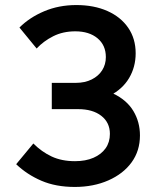

<svg xmlns="http://www.w3.org/2000/svg" viewBox="-20 -730 640 760"><path d="M276 10Q201 10 144 -14.5Q87 -39 44 -80L112 -162Q145 -129 184.5 -110.5Q224 -92 277 -92Q319 -92 350 -105.5Q381 -119 398 -143Q415 -167 415 -200Q415 -245 381 -271.5Q347 -298 289 -298H185V-402H280Q316 -402 343 -415.5Q370 -429 384.5 -452Q399 -475 399 -504Q399 -551 366 -578.5Q333 -606 278 -606Q229 -606 190.5 -586.5Q152 -567 125 -538L57 -621Q97 -661 155 -685.5Q213 -710 282 -710Q352 -710 405 -686.5Q458 -663 487.5 -620Q517 -577 517 -519Q517 -465 491 -421Q465 -377 414 -351Q363 -325 292 -325V-385Q375 -385 428.5 -359.5Q482 -334 508 -290.5Q534 -247 534 -194Q534 -133 501 -87.5Q468 -42 409 -16Q350 10 276 10Z"/></svg>

Font: SUSE Thin SemiBold
Style: Regular
Weight: 600
Version: Version 1.000